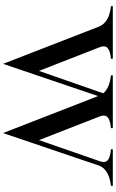

<svg xmlns="http://www.w3.org/2000/svg" viewBox="228 -968 755 1251"><g transform="rotate(90 605.5 -342.5)"><path d="M952 -700V-688C1013 -682 1050 -668 1030 -614L893 -219L740 -611C717 -665 753 -682 815 -688V-700H471V-688C513 -683 559 -672 588 -638L442 -219L289 -611C266 -665 302 -682 363 -688V-700H20V-688C71 -682 129 -667 153 -611L396 15L606 -604L847 15L1059 -610C1080 -666 1142 -682 1191 -688V-700Z"/></g></svg>

Font: Sprat Medium
Style: Regular
Weight: 500
Designer: Ethan Nakache
Foundry: Collletttivo
Version: Version 2.000;Glyphs 3.2 (3217)